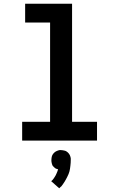

<svg xmlns="http://www.w3.org/2000/svg" viewBox="-20 -755 640 1031"><path d="M99 0V-101H249V-634H115V-735H367V-101H501V0ZM298 256 255 218Q259 215 262.5 211Q266 207 269 202.5Q272 198 274.5 194Q277 190 279.5 185.5Q282 181 284.5 174.5Q287 168 288 166L292 154Q288 153 284.5 152Q281 151 277.5 149Q274 147 271.5 144Q269 141 266 138.5Q263 136 261.5 132.5Q260 129 259 125.5Q258 122 257 117Q256 112 256 110V104Q256 100 256.5 96.5Q257 93 257.5 89Q258 85 259.5 81.5Q261 78 263 74.5Q265 71 267.5 68.5Q270 66 272.5 63.5Q275 61 278.5 59Q282 57 285.5 55.5Q289 54 293.5 52.5Q298 51 300 51H308Q313 51 317.5 52Q322 53 327 54Q332 55 336 57.5Q340 60 343.5 63Q347 66 350 70Q353 74 355 78Q357 82 358.5 88Q360 94 360 96V104Q360 112 359.5 119.5Q359 127 358 135Q357 143 356 150.5Q355 158 353 165.5Q351 173 348 180Q345 187 341.5 194Q338 201 334.5 207.5Q331 214 327 220.5Q323 227 317 235.5Q311 244 309 246L305 249Z"/></svg>

Font: R Plex Mono
Style: Bold
Weight: 700
Monospace: yes
Designer: Belleve Invis
Foundry: Belleve Invis
Version: Version 31.8.0